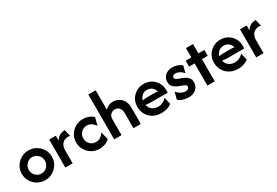

<svg xmlns="http://www.w3.org/2000/svg" viewBox="48 -1564 3563 2472"><g transform="rotate(-30 1829.5 -327.5)"><path d="M252.1 12.5Q190.3 12.5 139.2 -17.4Q88.2 -47.2 58.3 -97.2Q28.5 -147.2 28.5 -208.3Q28.5 -270.1 58.3 -319.8Q88.2 -369.4 139.2 -399.3Q190.3 -429.2 251.4 -429.2Q313.9 -429.2 364.6 -399.3Q415.3 -369.4 445.5 -319.8Q475.7 -270.1 475.7 -208.3Q475.7 -147.9 445.5 -97.6Q415.3 -47.2 364.6 -17.4Q313.9 12.5 252.1 12.5ZM251.4 -86.8Q285.4 -86.8 312.5 -103.1Q339.6 -119.4 355.6 -147.2Q371.5 -175 371.5 -208.3Q371.5 -242.4 355.6 -269.8Q339.6 -297.2 312.5 -313.9Q285.4 -330.6 251.4 -330.6Q218.1 -330.6 191 -313.9Q163.9 -297.2 147.9 -269.8Q131.9 -242.4 131.9 -208.3Q131.9 -175 147.9 -147.2Q163.9 -119.4 191 -103.1Q218.1 -86.8 251.4 -86.8Z M554.9 0V-416.7H653.5V-343.8Q675 -380.6 709 -400.7Q743.1 -420.8 788.9 -420.8L813.2 -322.2Q800 -326.4 783.3 -326.4Q729.2 -326.4 696.5 -291.7Q663.9 -256.9 663.9 -193.1V0Z M1059.7 12.5Q997.9 12.5 946.9 -17.4Q895.8 -47.2 866 -97.6Q836.1 -147.9 836.1 -208.3Q836.1 -269.4 866 -319.8Q895.8 -370.1 946.9 -399.7Q997.9 -429.2 1059.7 -429.2Q1103.5 -429.2 1142.4 -414.6Q1181.2 -400 1211.1 -372.2L1181.9 -256.9Q1164.6 -286.8 1134 -308.7Q1103.5 -330.6 1063.2 -330.6Q1028.5 -330.6 1001 -313.9Q973.6 -297.2 958 -269.8Q942.4 -242.4 942.4 -208.3Q942.4 -175 958 -147.2Q973.6 -119.4 1001 -103.1Q1028.5 -86.8 1063.2 -86.8Q1103.5 -86.8 1134 -108.3Q1164.6 -129.9 1181.9 -160.4L1211.1 -44.4Q1181.2 -16.7 1142.4 -2.1Q1103.5 12.5 1059.7 12.5Z M1281.2 0V-666.7H1390.3V-378.5Q1413.2 -403.5 1443.4 -416.3Q1473.6 -429.2 1507.6 -429.2Q1552.1 -429.2 1590.6 -408Q1629.2 -386.8 1653.1 -345.8Q1677.1 -304.9 1677.1 -247.2V0H1567.4V-232.6Q1567.4 -270.8 1544.4 -300.7Q1521.5 -330.6 1479.2 -330.6Q1444.4 -330.6 1417.4 -306.6Q1390.3 -282.6 1390.3 -234V0Z M1981.9 12.5Q1913.2 12.5 1860.1 -16.7Q1806.9 -45.8 1777.4 -96.9Q1747.9 -147.9 1747.9 -212.5Q1747.9 -275 1776.7 -323.6Q1805.6 -372.2 1854.9 -400.7Q1904.2 -429.2 1963.9 -429.2Q2025 -429.2 2073.3 -401.4Q2121.5 -373.6 2150 -325.3Q2178.5 -277.1 2178.5 -216V-176.4H1919.4Q1902.1 -176.4 1885.4 -178.5Q1868.8 -180.6 1852.1 -183.3Q1860.4 -138.2 1895.8 -109.4Q1931.2 -80.6 1984.7 -80.6Q2024.3 -80.6 2056.2 -96.9Q2088.2 -113.2 2109 -138.2L2134 -36.1Q2102.8 -11.8 2063.9 0.3Q2025 12.5 1981.9 12.5ZM1849.3 -250.7Q1884.7 -257.6 1919.4 -257.6H2009Q2027.8 -257.6 2044.4 -256.6Q2061.1 -255.6 2076.4 -252.1Q2066 -292.4 2035.8 -316.7Q2005.6 -341 1963.2 -341Q1921.5 -341 1891 -316Q1860.4 -291 1849.3 -250.7Z M2382.6 12.5Q2343.1 12.5 2301.4 -1Q2259.7 -14.6 2234.7 -39.6L2262.5 -145.1Q2282.6 -116 2317 -95.8Q2351.4 -75.7 2388.9 -75.7Q2416 -75.7 2428.8 -86.8Q2441.7 -97.9 2441.7 -114.6Q2441.7 -133.3 2428.5 -142Q2415.3 -150.7 2402.1 -155.6L2344.4 -177.1Q2326.4 -184.7 2302.1 -197.6Q2277.8 -210.4 2260.1 -234.4Q2242.4 -258.3 2242.4 -297.2Q2242.4 -332.6 2259.7 -362.5Q2277.1 -392.4 2310.4 -410.8Q2343.7 -429.2 2389.6 -429.2Q2431.2 -429.2 2469.4 -414.9Q2507.6 -400.7 2527.1 -379.9L2500.7 -277.1Q2479.2 -307.6 2447.6 -324.7Q2416 -341.7 2386.8 -341.7Q2363.2 -341.7 2351 -330.9Q2338.9 -320.1 2338.9 -305.6Q2338.9 -295.1 2347.2 -285.1Q2355.6 -275 2374.3 -268.1L2429.2 -247.2Q2450.7 -239.6 2476.4 -226Q2502.1 -212.5 2520.5 -188.2Q2538.9 -163.9 2538.9 -121.5Q2538.9 -62.5 2495.5 -25Q2452.1 12.5 2382.6 12.5Z M2666.7 0V-329.2H2584.7V-416.7H2668.8V-555.6H2773.6V-416.7H2861.8V-329.2H2775.7V0Z M3120.8 12.5Q3052.1 12.5 2999 -16.7Q2945.8 -45.8 2916.3 -96.9Q2886.8 -147.9 2886.8 -212.5Q2886.8 -275 2915.6 -323.6Q2944.4 -372.2 2993.8 -400.7Q3043.1 -429.2 3102.8 -429.2Q3163.9 -429.2 3212.2 -401.4Q3260.4 -373.6 3288.9 -325.3Q3317.4 -277.1 3317.4 -216V-176.4H3058.3Q3041 -176.4 3024.3 -178.5Q3007.6 -180.6 2991 -183.3Q2999.3 -138.2 3034.7 -109.4Q3070.1 -80.6 3123.6 -80.6Q3163.2 -80.6 3195.1 -96.9Q3227.1 -113.2 3247.9 -138.2L3272.9 -36.1Q3241.7 -11.8 3202.8 0.3Q3163.9 12.5 3120.8 12.5ZM2988.2 -250.7Q3023.6 -257.6 3058.3 -257.6H3147.9Q3166.7 -257.6 3183.3 -256.6Q3200 -255.6 3215.3 -252.1Q3204.9 -292.4 3174.7 -316.7Q3144.4 -341 3102.1 -341Q3060.4 -341 3029.9 -316Q2999.3 -291 2988.2 -250.7Z M3392.4 0V-416.7H3491V-343.8Q3512.5 -380.6 3546.5 -400.7Q3580.6 -420.8 3626.4 -420.8L3650.7 -322.2Q3637.5 -326.4 3620.8 -326.4Q3566.7 -326.4 3534 -291.7Q3501.4 -256.9 3501.4 -193.1V0Z"/></g></svg>

Font: Afacad SemiBold
Style: Regular
Weight: 600
Designer: Kristian Moeller
Foundry: Dicotype
Version: Version 1.000